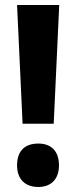

<svg xmlns="http://www.w3.org/2000/svg" viewBox="-20 -734 304 765"><path d="M194 -241 216 -714H48L70 -241ZM48 -75C48 -20 80 11 133 11C183 11 215 -20 215 -75C215 -131 185 -162 133 -162C77 -162 48 -131 48 -75Z"/></svg>

Font: Noto Sans Arabic UI ExtraCondensed Extra
Style: Regular
Weight: 800
Width: 3
Designer: Nadine Chahine - Monotype Design Team
Foundry: Monotype Imaging Inc.
Version: Version 1.900